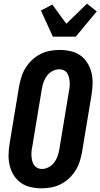

<svg xmlns="http://www.w3.org/2000/svg" viewBox="-20 -1014 545 1042"><path d="M206 8Q176 8 147 1.5Q118 -5 94.5 -21Q71 -37 55.5 -61.5Q40 -86 33 -114Q26 -142 26.5 -172.5Q27 -203 32 -234L84 -548Q89 -574 97 -599Q105 -624 120 -647.5Q135 -671 155.5 -690Q176 -709 200 -721Q224 -733 250.5 -738Q277 -743 303 -743Q333 -743 362.5 -736.5Q392 -730 415 -714Q438 -698 453.5 -673.5Q469 -649 476 -621Q483 -593 482.5 -562.5Q482 -532 477 -501L425 -187Q420 -161 412 -136Q404 -111 389 -87.5Q374 -64 353.5 -45Q333 -26 309 -14Q285 -2 258.5 3Q232 8 206 8ZM207 -97Q226 -97 244 -106.5Q262 -116 274 -132Q286 -148 292.5 -166.5Q299 -185 302 -204L354 -518Q357 -531 358 -544Q359 -557 358 -570Q357 -583 354 -595Q351 -607 344.5 -617Q338 -627 326.5 -632.5Q315 -638 302 -638Q283 -638 265 -628.5Q247 -619 235 -603Q223 -587 216.5 -568.5Q210 -550 207 -531L155 -217Q152 -204 151 -191Q150 -178 151 -165Q152 -152 155 -140Q158 -128 165 -118Q172 -108 183 -102.5Q194 -97 207 -97ZM267 -815 202 -957 264 -989 340 -885 452 -994 505 -952 391 -815Z"/></svg>

Font: Iosevka Term Curly XBd Obl
Style: Regular
Weight: 800
Italic angle: -9°
Designer: Belleve Invis
Foundry: Belleve Invis
Version: Version 32.3.0